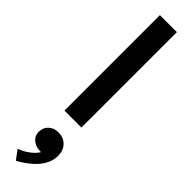

<svg xmlns="http://www.w3.org/2000/svg" viewBox="-374 -686 1024 1024"><g transform="rotate(45 138.0 -174.0)"><path d="M74 0V-720H202V0ZM80 372.5 41.5 321Q76 308 103 287.2Q130 266.5 142.5 245Q119.5 246 100 238Q80.5 230 68.8 214.5Q57 199 57 178Q57 144.5 78.8 124.5Q100.5 104.5 134.5 104.5Q172.5 104.5 196.8 129.2Q221 154 221 195Q221 227.5 205.2 258.5Q189.5 289.5 158.2 318Q127 346.5 80 372.5Z"/></g></svg>

Font: Geologica Cursive Medium
Style: Regular
Weight: 500
Designer: Sindre Bremnes, Frode Helland
Foundry: Monokrom Skriftforlag AS
Version: Version 1.010;gftools[0.9.28]